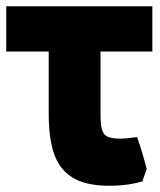

<svg xmlns="http://www.w3.org/2000/svg" viewBox="-28 -564 514 615"><path d="M442 -23 428 17C401 25 367 31 322 31C162 31 128 -59 128 -204V-399H-8V-544H460V-399H294V-197C294 -151 300 -130 323 -124C344 -118 369 -119 411 -125C424 -90 433 -56 442 -23Z"/></svg>

Font: Repo ExtraBold
Style: Bold
Weight: 700
Designer: Stefan Peev
Foundry: Context Ltd
Version: Version 1.502